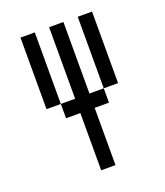

<svg xmlns="http://www.w3.org/2000/svg" viewBox="-119 -707 677 788"><g transform="rotate(-20 219.0 -312.5)"><path d="M125 -312.5H62.5V-625H125ZM250 -312.5H312.5V-250H250V0H187.5V-250H125V-312.5H187.5V-625H250ZM312.5 -625H375V-312.5H312.5Z"/></g></svg>

Font: Sudo Light
Style: Regular
Weight: 300
Monospace: yes
Designer: Jens Kutilek
Foundry: Jens Kutilek
Version: Version 0.040